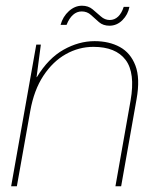

<svg xmlns="http://www.w3.org/2000/svg" viewBox="-20 -652 543 672"><path d="M19 0 107 -496H123L108 -382H109Q149 -448 202.5 -478Q256 -508 311 -508Q362 -508 399.5 -487.5Q437 -467 454 -422.5Q471 -378 458 -305L404 0H384L437 -300Q454 -397 419.5 -442.5Q385 -488 307 -488Q256 -488 210.5 -462.5Q165 -437 132 -387Q99 -337 86 -264L39 0ZM192 -565Q200 -594 221 -613Q242 -632 267 -632Q289 -632 304 -619.5Q319 -607 333 -594.5Q347 -582 364 -582Q381 -582 393.5 -594Q406 -606 413 -628H433Q428 -601 408.5 -581.5Q389 -562 363 -562Q341 -562 326.5 -574.5Q312 -587 298.5 -599.5Q285 -612 266 -612Q249 -612 235.5 -600Q222 -588 213 -565Z"/></svg>

Font: DM Sans 28pt Thin
Style: Italic
Weight: 250
Italic angle: -10°
Version: Version 4.004;gftools[0.9.30]